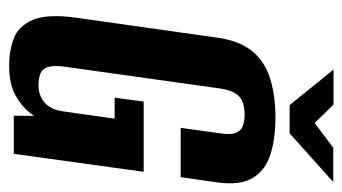

<svg xmlns="http://www.w3.org/2000/svg" viewBox="-192 -580 782 439"><g transform="rotate(90 199.5 -360.0)"><path d="M128.9 10.6Q95.6 10.6 67.3 -0.1Q39 -10.8 25 -43.5Q11 -76.3 19.7 -140.8L65.6 -464.9Q72.9 -517.5 97.5 -546.3Q122 -575.2 160.8 -586.7Q199.6 -598.3 248.5 -598.3Q297.4 -598.3 333.3 -586.6Q369.3 -574.9 386.6 -546Q403.8 -517.1 396.5 -464.9L384.5 -381.6H271.8L284.2 -470.8Q288.1 -495.2 283.3 -507.4Q278.4 -519.6 267.5 -523.7Q256.7 -527.8 241.1 -527.8Q226.2 -527.8 213.8 -523.7Q201.5 -519.6 193.4 -507.4Q185.3 -495.2 181.7 -470.8L131.6 -113.5Q128.7 -89.8 133.1 -77.2Q137.5 -64.6 148.8 -60.5Q160.2 -56.5 174.8 -56.5Q197.5 -56.5 213.9 -70.4Q230.3 -84.4 234.2 -113.5L250.8 -230.6H202.9L211.7 -297H372.3L331.2 0H244L244.5 -46.3Q242.2 -43.4 240 -40.4Q237.8 -37.4 235.9 -35.1Q222.7 -18.2 197.4 -3.8Q172 10.6 128.9 10.6ZM219.8 -630.7 138.6 -731.1H218.6L260.7 -688L317.4 -730.5H395.7L284.4 -630.7Z"/></g></svg>

Font: Alumni Sans Thin
Style: Italic
Weight: 100
Italic angle: -8°
Designer: Robert E. Leuschke
Foundry: Robert E. Leuschke
Version: Version 1.016